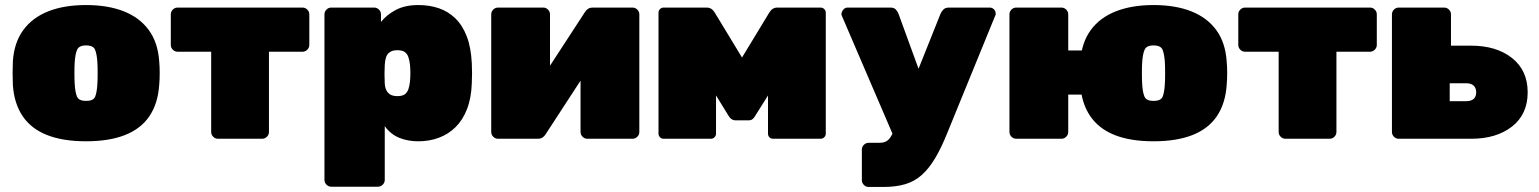

<svg xmlns="http://www.w3.org/2000/svg" viewBox="-20 -550 6100 761"><path d="M321 10Q229 10 166 -15Q103 -40 69.5 -90Q36 -140 31 -213Q30 -236 30 -260.5Q30 -285 31 -307Q36 -381 72 -430.5Q108 -480 171 -505Q234 -530 321 -530Q408 -530 471 -505Q534 -480 570 -430.5Q606 -381 611 -307Q613 -285 613 -260.5Q613 -236 611 -213Q606 -140 572.5 -90Q539 -40 476 -15Q413 10 321 10ZM321 -150Q350 -150 357 -166.5Q364 -183 366 -218Q367 -233 367 -260Q367 -287 366 -302Q364 -335 357 -352.5Q350 -370 321 -370Q293 -370 285.5 -352.5Q278 -335 276 -302Q275 -287 275 -260Q275 -233 276 -218Q278 -183 285.5 -166.5Q293 -150 321 -150Z M844 0Q833 0 825 -8Q817 -16 817 -27V-345H684Q673 -345 665 -353Q657 -361 657 -372V-493Q657 -504 665 -512Q673 -520 684 -520H1179Q1190 -520 1198 -512Q1206 -504 1206 -493V-372Q1206 -361 1198 -353Q1190 -345 1179 -345H1046V-27Q1046 -16 1038 -8Q1030 0 1019 0Z M1293 190Q1282 190 1274 182Q1266 174 1266 163V-493Q1266 -504 1274 -512Q1282 -520 1293 -520H1463Q1474 -520 1482 -512Q1490 -504 1490 -493V-463Q1513 -492 1549.5 -511Q1586 -530 1638 -530Q1682 -530 1719 -517.5Q1756 -505 1784.5 -477.5Q1813 -450 1830 -406Q1847 -362 1850 -299Q1851 -277 1851 -260Q1851 -243 1850 -220Q1848 -161 1831 -117.5Q1814 -74 1785.5 -46Q1757 -18 1719.5 -4Q1682 10 1638 10Q1596 10 1562 -4Q1528 -18 1505 -50V163Q1505 174 1497 182Q1489 190 1478 190ZM1555 -169Q1574 -169 1584 -176Q1594 -183 1598.5 -196Q1603 -209 1605 -227Q1608 -260 1605 -293Q1603 -311 1598.5 -324Q1594 -337 1584 -344Q1574 -351 1555 -351Q1537 -351 1526 -344Q1515 -337 1510.5 -324Q1506 -311 1505 -293Q1504 -271 1504 -256.5Q1504 -242 1505 -219Q1506 -203 1511.5 -192Q1517 -181 1527.5 -175Q1538 -169 1555 -169Z M1954 0Q1943 0 1935 -8Q1927 -16 1927 -27V-493Q1927 -504 1935 -512Q1943 -520 1954 -520H2133Q2144 -520 2152 -512Q2160 -504 2160 -493V-178L2099 -196L2299 -503Q2304 -511 2311.5 -515.5Q2319 -520 2328 -520H2487Q2498 -520 2506 -512Q2514 -504 2514 -493V-27Q2514 -16 2506 -8Q2498 0 2487 0H2308Q2297 0 2289 -8Q2281 -16 2281 -27V-342L2342 -324L2142 -17Q2137 -9 2129.5 -4.5Q2122 0 2113 0Z M2610 0Q2602 0 2596 -6Q2590 -12 2590 -20V-500Q2590 -508 2596 -514Q2602 -520 2610 -520H2781Q2801 -520 2813 -500L2921 -322L3029 -500Q3041 -520 3061 -520H3232Q3241 -520 3247 -514Q3253 -508 3253 -500V-20Q3253 -12 3247 -6Q3241 0 3232 0H3044Q3035 0 3029.5 -6Q3024 -12 3024 -20V-284L3084 -267L2974 -92Q2969 -83 2963 -78Q2957 -73 2947 -73H2895Q2887 -73 2880 -77.5Q2873 -82 2867 -92L2759 -268L2818 -284V-20Q2818 -12 2812 -6Q2806 0 2798 0Z M3423 191Q3412 191 3404 183Q3396 175 3396 164V43Q3396 32 3404 24Q3412 16 3423 16H3465Q3480 16 3490 11.5Q3500 7 3508 -4Q3516 -15 3523 -33L3708 -496Q3712 -505 3719.5 -512.5Q3727 -520 3742 -520H3903Q3912 -520 3919 -513.5Q3926 -507 3926 -499Q3926 -497 3926.5 -494.5Q3927 -492 3925 -489L3735 -24Q3711 36 3686.5 77Q3662 118 3633.5 143.5Q3605 169 3568 180Q3531 191 3482 191ZM3523 -7 3316 -489Q3315 -492 3315 -496Q3317 -506 3323.5 -513Q3330 -520 3340 -520H3509Q3524 -520 3531 -512Q3538 -504 3541 -496L3665 -156Z M4402 -175H4214V-27Q4214 -16 4206 -8Q4198 0 4187 0H4008Q3997 0 3989 -8Q3981 -16 3981 -27V-493Q3981 -504 3989 -512Q3997 -520 4008 -520H4187Q4198 -520 4206 -512Q4214 -504 4214 -493V-350H4402ZM4552 10Q4460 10 4397.5 -15Q4335 -40 4301 -90Q4267 -140 4262 -213Q4261 -236 4261 -260.5Q4261 -285 4262 -307Q4267 -381 4303 -430.5Q4339 -480 4402.5 -505Q4466 -530 4552 -530Q4639 -530 4702 -505Q4765 -480 4801 -430.5Q4837 -381 4842 -307Q4844 -285 4844 -260.5Q4844 -236 4842 -213Q4837 -140 4803.5 -90Q4770 -40 4707 -15Q4644 10 4552 10ZM4552 -150Q4581 -150 4588 -166.5Q4595 -183 4597 -218Q4598 -233 4598 -260Q4598 -287 4597 -302Q4595 -335 4588 -352.5Q4581 -370 4552 -370Q4524 -370 4516.5 -352.5Q4509 -335 4507 -302Q4506 -287 4506 -260Q4506 -233 4507 -218Q4509 -183 4516.5 -166.5Q4524 -150 4552 -150Z M5075 0Q5064 0 5056 -8Q5048 -16 5048 -27V-345H4915Q4904 -345 4896 -353Q4888 -361 4888 -372V-493Q4888 -504 4896 -512Q4904 -520 4915 -520H5410Q5421 -520 5429 -512Q5437 -504 5437 -493V-372Q5437 -361 5429 -353Q5421 -345 5410 -345H5277V-27Q5277 -16 5269 -8Q5261 0 5250 0Z M5524 0Q5513 0 5505 -8Q5497 -16 5497 -27V-493Q5497 -504 5505 -512Q5513 -520 5524 -520H5704Q5715 -520 5723 -512Q5731 -504 5731 -493V-369H5811Q5911 -369 5973 -320Q6035 -271 6035 -184Q6035 -97 5973 -48.5Q5911 0 5811 0ZM5726 -149H5791Q5811 -149 5821 -158Q5831 -167 5831 -184Q5831 -201 5821 -210.5Q5811 -220 5791 -220H5726Z"/></svg>

Font: Rubik Black
Style: Regular
Weight: 900
Designer: Hubert and Fischer
Foundry: Hubert and Fischer
Version: Version 2.300;gftools[0.9.30]